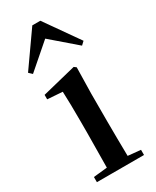

<svg xmlns="http://www.w3.org/2000/svg" viewBox="-208 -874 759 932"><g transform="rotate(-30 171.0 -408.0)"><path d="M310 -610 328 -627 195 -816H150L17 -627L35 -610L172 -729ZM117 0H305V-29L234 -36C233 -93 232 -177 232 -232V-385L235 -532L223 -541L33 -494V-469L117 -463C119 -414 120 -367 120 -300V-232L118 -37L41 -29V0Z"/></g></svg>

Font: Noto Serif CJK JP SemiBold
Style: Regular
Weight: 600
Designer: Ryoko NISHIZUKA 西塚涼子 (kana & ideographs); Frank Grießhammer (Latin, Greek & Cyrillic); Wenlong ZHANG 张文龙 (bopomofo); San
Foundry: Adobe
Version: Version 2.001;hotconv 1.1.0;makeotfexe 2.6.0